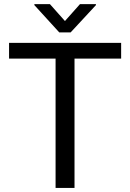

<svg xmlns="http://www.w3.org/2000/svg" viewBox="-20 -921 637 941"><path d="M345.2 -710.9V0H252.4V-710.9ZM573.7 -710.9V-633.8H24.4V-710.9ZM224.6 -900.9 298.3 -817.9 372.1 -900.9H450.2V-896L326.2 -762.2H270.5L148.4 -896V-900.9Z"/></svg>

Font: Vazirmatn
Style: Regular
Weight: 400
Designer: Saber Rastikerdar
Foundry: Saber Rastikerdar
Version: Version 33.003;September 2, 2022;FontCreator 14.0.0.2862 64-